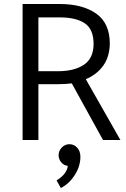

<svg xmlns="http://www.w3.org/2000/svg" viewBox="-20 -700 632 960"><path d="M172 0V-279H268Q303 -279 339 -283L495 0H582L409 -304Q464 -327 496 -371.5Q528 -416 529 -482Q529 -584 461 -632Q393 -680 278 -680H93V0ZM448 -479Q447 -407 398.5 -375.5Q350 -344 271 -344H172V-613H279Q360 -613 404 -583.5Q448 -554 448 -479ZM273 76Q273 96 286.5 112Q300 128 319 129Q315 170 263 202L284 240Q325 220 353.5 175.5Q382 131 382 84Q382 56 366 38.5Q350 21 327 21Q305 21 289 37.5Q273 54 273 76Z"/></svg>

Font: Catamaran
Style: Regular
Weight: 400
Designer: Pria Ravichandran
Version: Version 1.000;PS 001.000;hotconv 1.0.70;makeotf.lib2.5.58329